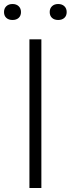

<svg xmlns="http://www.w3.org/2000/svg" viewBox="-57 -936 352 956"><path d="M89.5 0V-740H149V0ZM232.5 -836.5Q213.5 -836.5 202 -847Q190.5 -857.5 190.5 -876Q190.5 -894 202 -905Q213.5 -916 232.5 -916Q252 -916 263.5 -905Q275 -894 275 -876Q275 -857.5 263.5 -847Q252 -836.5 232.5 -836.5ZM5.5 -836.5Q-14 -836.5 -25.5 -847Q-37 -857.5 -37 -876Q-37 -894 -25.5 -905Q-14 -916 5.5 -916Q24.5 -916 36 -905Q47.5 -894 47.5 -876Q47.5 -857.5 36 -847Q24.5 -836.5 5.5 -836.5Z"/></svg>

Font: Encode Sans Lt
Style: Regular
Weight: 300
Designer: Multiple Designers
Foundry: Impallari Type
Version: Version 3.002; ttfautohint (v1.8.3) -l 8 -r 50 -G 200 -x 14 